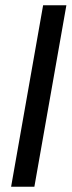

<svg xmlns="http://www.w3.org/2000/svg" viewBox="-20 -706 271 726"><path d="M22 0 143 -686H231L110 0Z"/></svg>

Font: Archivo Condensed
Style: Italic
Weight: 400
Width: 3
Italic angle: -10°
Designer: Hector Gatti
Foundry: Omnibus-Type
Version: Version 2.001